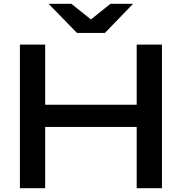

<svg xmlns="http://www.w3.org/2000/svg" viewBox="-20 -983 950 1003"><path d="M216 -750V0H84V-750ZM826 -750V0H694V-750ZM757 -436V-320H155V-436ZM382 -811 234 -963H353L483 -859H427L557 -963H675L528 -811Z"/></svg>

Font: Unbounded Variable
Style: Regular
Weight: 400
Designer: Luke Prowse, Jean-Baptiste Morizot, Fátima Lázaro, Florian Runge
Foundry: NaN
Version: Version 1.600;FEAKit 1.0